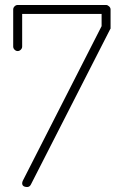

<svg xmlns="http://www.w3.org/2000/svg" viewBox="-20 -751 482 771"><path d="M89 0Q84 0 79 -1.5Q74 -3 71.5 -6.5Q69 -10 69 -15Q69 -20 72 -26L388 -646V-695H69V-564Q69 -557 63.5 -551.5Q58 -546 51 -546Q44 -546 38.5 -551.5Q33 -557 33 -564V-713Q33 -720 38.5 -725.5Q44 -731 51 -731H406Q412 -731 418 -725.5Q424 -720 424 -713V-641Q424 -639 424 -637Q424 -635 422 -633L104 -10Q99 0 89 0Z"/></svg>

Font: Dosis ExtraLight
Style: Regular
Weight: 250
Designer: EdgarTolentino, PabloImpallari, IginoMarini
Foundry: EdgarTolentino, PabloImpallari, IginoMarini
Version: Version 3.001; ttfautohint (v1.8.2)